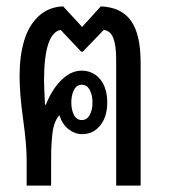

<svg xmlns="http://www.w3.org/2000/svg" viewBox="-20 -578 526 598"><path d="M63 0V-81.1Q63 -127.9 52 -206.5Q41 -285.2 41 -340.8Q41 -404.3 55.4 -451.9Q69.8 -499.5 100.8 -528.1Q131.8 -556.6 176.8 -558.1L235.8 -494.1L293.9 -558.1Q357.4 -555.7 387.7 -513.7Q418 -471.7 418 -382.8V0H341.8V-392.1Q341.8 -436.5 333 -459.2Q324.2 -481.9 303.2 -484.9L237.8 -417H232.9L168.9 -484.9Q117.2 -474.6 117.2 -327.1Q117.2 -312 120.1 -252H123Q141.1 -298.8 170.9 -328.4Q200.7 -357.9 233.9 -357.9Q270 -357.9 292 -331.1Q314 -304.2 314 -258.8Q314 -214.4 292.2 -187.3Q270.5 -160.2 235.8 -160.2Q213.4 -160.2 193.6 -175.5Q173.8 -190.9 165 -219.2Q155.8 -209 150.1 -193.4Q144.5 -177.7 142.3 -153.6Q140.1 -129.4 139.6 -112.8Q139.2 -96.2 139.2 -64.9V0ZM202.1 -258.8Q202.1 -235.4 210.4 -219.7Q218.8 -204.1 234.9 -204.1Q251 -204.1 259.5 -220Q268.1 -235.8 268.1 -258.8Q268.1 -281.7 259.5 -297.9Q251 -314 234.9 -314Q218.8 -314 210.4 -297.9Q202.1 -281.7 202.1 -258.8Z"/></svg>

Font: Noto Sans Thai Looped ExtraCond
Style: Regular
Weight: 400
Width: 2
Designer: Sasikarn Vongin, Ben Mitchell
Foundry: The Fontpad Ltd
Version: Version 1.00